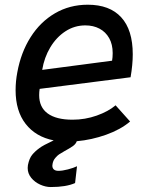

<svg xmlns="http://www.w3.org/2000/svg" viewBox="-20 -578 640 794"><path d="M446 -358.5Q446 -394.5 431.5 -420.2Q417 -446 391.5 -459.5Q366 -473 333 -473Q288 -473 250.5 -448.5Q213 -424 188 -382.2Q163 -340.5 154.5 -289L443.5 -327Q446 -341 446 -358.5ZM94.5 116.5Q94.5 112.5 95.5 104.5Q101 77 113 62.2Q125 47.5 143 34.5Q157 23.5 202 2.5Q128 -12 86.2 -65.5Q44.5 -119 44.5 -205Q44.5 -242 51.5 -278.5Q66.5 -361 106.5 -424.2Q146.5 -487.5 207.2 -523Q268 -558.5 343 -558.5Q433.5 -558.5 481.2 -506.5Q529 -454.5 529 -353.5Q529 -310.5 520 -258.5L144 -210.5Q142 -198.5 142 -184.5Q142 -134.5 177.2 -108.8Q212.5 -83 280 -83Q332 -83 380 -100Q428 -117 458 -142.5L518 -75.5Q478.5 -42 418.8 -20.8Q359 0.5 297.5 6Q293.5 18 280.2 27Q267 36 247.5 46.5Q230.5 56.5 224.2 60.5Q218 64.5 209 74.8Q200 85 197.5 99L196.5 107Q196.5 117.5 203 123Q209.5 128.5 221.5 128.5Q238 128.5 261 122.5Q284 116.5 298.5 109.5L290.5 179Q253.5 195.5 190 195.5Q168.5 195.5 146.2 185.5Q124 175.5 109.2 157.5Q94.5 139.5 94.5 116.5Z"/></svg>

Font: JuliaMono Medium
Style: Italic
Weight: 500
Italic angle: -9°
Monospace: yes
Designer: cormullion
Foundry: corm
Version: Version 0.054; ttfautohint (v1.8.4)